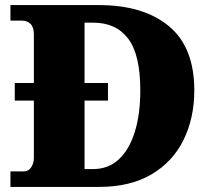

<svg xmlns="http://www.w3.org/2000/svg" viewBox="-20 -734 836 754"><path d="M21 0V-61H74Q92 -61 102.5 -77Q113 -93 113 -115V-339H38V-408H113V-599Q113 -627 100 -640Q87 -653 66 -653H21V-714H369Q543 -714 643 -631.5Q743 -549 743 -379Q743 -270 700.5 -184Q658 -98 574.5 -49Q491 0 369 0ZM345 -70Q406 -70 447 -108.5Q488 -147 509.5 -216.5Q531 -286 531 -379Q531 -519 483.5 -582Q436 -645 346 -645H312V-408H404V-339H312V-70Z"/></svg>

Font: Noto Serif Myanmar Black
Style: Regular
Weight: 900
Designer: Ben Mitchell and the Monotype Design Team
Foundry: Monotype Imaging Inc.
Version: Version 2.106; ttfautohint (v1.8.4.7-5d5b)